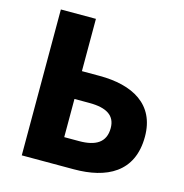

<svg xmlns="http://www.w3.org/2000/svg" viewBox="-109 -846 908 947"><g transform="rotate(15 345.0 -372.5)"><path d="M86 0H352C517 0 649 -63 649 -246C649 -412 523 -478 355 -478H265V-745H86ZM265 -141V-336H341C431 -336 475 -306 475 -243C475 -170 425 -141 341 -141Z"/></g></svg>

Font: ChiuKong Gothic MN Heavy
Style: Regular
Weight: 900
Designer: Ryoko NISHIZUKA 西塚涼子 (kana, bopomofo & ideographs); Paul D. Hunt (Latin, Greek & Cyrillic); Sandoll Communications 산돌커뮤니
Foundry: Adobe
Version: Version 1.300